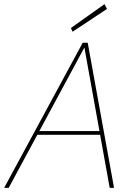

<svg xmlns="http://www.w3.org/2000/svg" viewBox="-29 -906 650 926"><path d="M-9 0 370 -700H394L521 0H500L378 -677L13 0ZM135 -256 148 -274H464L469 -256ZM321 -753 313 -771 475 -886 487 -863Z"/></svg>

Font: DM Sans 11pt Thin
Style: Italic
Weight: 250
Italic angle: -10°
Version: Version 4.004;gftools[0.9.30]